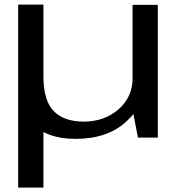

<svg xmlns="http://www.w3.org/2000/svg" viewBox="-20 -610 804 851"><path d="M60.5 221.5H172.5V-195.5L60.5 -589.5ZM591.5 0H679.5V-588.5H567.5V-123.5ZM172.5 -589.5H60.5V-264.5Q60.5 -130.5 123.8 -62.5Q187 5.5 314.5 5.5Q457 5.5 540 -71.5Q623 -148.5 623 -227.5L568 -266.5Q568 -179.5 505 -125.2Q442 -71 351.5 -71Q263.5 -71 218 -117.8Q172.5 -164.5 172.5 -271.5Z"/></svg>

Font: Anybody Expanded
Style: Regular
Weight: 400
Width: 7
Version: Version 1.113;gftools[0.9.25]